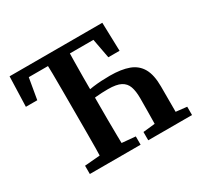

<svg xmlns="http://www.w3.org/2000/svg" viewBox="-141 -843 1066 1022"><g transform="rotate(-30 392.5 -332.0)"><path d="M21 -480 27 -664H597L602 -489H533L501 -660L559 -609H65L122 -660L91 -480ZM230 0Q232 -51 232.5 -102Q233 -153 233 -205Q233 -257 233 -309V-355Q233 -407 233 -458.5Q233 -510 232.5 -561.5Q232 -613 230 -664H367Q366 -614 365 -562.5Q364 -511 364 -462Q364 -413 364 -365V-309Q364 -258 364 -206Q364 -154 365 -103Q366 -52 367 0ZM568 0Q569 -35 569.5 -68.5Q570 -102 570.5 -138.5Q571 -175 571 -216Q571 -259 561 -287Q551 -315 524.5 -329Q498 -343 446 -343Q408 -343 372.5 -339.5Q337 -336 303 -329V-379Q341 -388 388.5 -394Q436 -400 490 -400Q560 -400 606 -383Q652 -366 675 -325.5Q698 -285 698 -214V0ZM137 0V-51L279 -63H317L449 -51V0ZM496 0V-51L607 -63H658L765 -51V0Z"/></g></svg>

Font: Source Serif 4 18pt SemiBold
Style: Regular
Weight: 600
Designer: Frank Grießhammer
Foundry: Adobe Systems Incorporated
Version: Version 4.004;hotconv 1.0.116;makeotfexe 2.5.65601